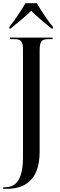

<svg xmlns="http://www.w3.org/2000/svg" viewBox="-29 -951 376 1211"><path d="M30 -781V-771H38C76 -803 130 -845 168 -883C199 -850 266 -795 297 -771H305V-781C273 -820 229 -886 203 -931H132C105 -886 62 -820 30 -781ZM-9 240H14C126 240 221 186 221 7V-632C221 -690 234 -704 274 -704H303V-714H34V-704H63C103 -704 116 -690 116 -635V39C116 176 76 230 2 230H-9Z"/></svg>

Font: Noto Serif Display Condensed Medium
Style: Regular
Weight: 500
Width: 3
Designer: Monotype Design Team
Foundry: Monotype Imaging Inc.
Version: Version 2.009